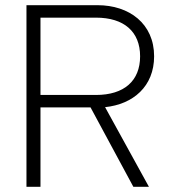

<svg xmlns="http://www.w3.org/2000/svg" viewBox="-20 -720 654 740"><path d="M574 -503C574 -629 478 -700 356 -700H82V0H136V-306H329L494 0H554L385 -307C493 -318 574 -387 574 -503ZM136 -652H350C458 -652 520 -598 520 -503C520 -408 458 -354 350 -354H136Z"/></svg>

Font: Space Text Light
Style: Regular
Weight: 300
Designer: Florian Karsten (Space Text), Colophon Foundry (Space Mono)
Foundry: Florian Karsten
Version: Version 1.003;PS 001.003;hotconv 1.0.88;makeotf.lib2.5.64775